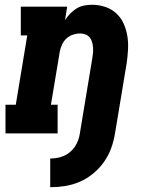

<svg xmlns="http://www.w3.org/2000/svg" viewBox="-20 -558 640 803"><path d="M190 225V105Q204 105 218.5 102.5Q233 100 247 94Q261 88 273 78Q285 68 293.5 55Q302 42 307 28Q312 14 314 0Q327 -79 340 -157.5Q353 -236 366 -314Q368 -326 369 -337.5Q370 -349 369 -360.5Q368 -372 365 -382.5Q362 -393 355 -401.5Q348 -410 337.5 -414Q327 -418 315 -418Q300 -418 285 -413Q270 -408 258 -397Q246 -386 239.5 -371.5Q233 -357 230 -342L193 -120H221V0H3V-120H46L94 -410H67V-530H261L252 -474Q262 -489 274 -501.5Q286 -514 301 -523Q316 -532 332.5 -535Q349 -538 365 -538Q394 -538 420.5 -529Q447 -520 466.5 -502Q486 -484 497 -459.5Q508 -435 512.5 -408Q517 -381 515.5 -352Q514 -323 510 -295L461 0Q456 31 445 61.5Q434 92 415 119Q396 146 370 167.5Q344 189 314 202Q284 215 252.5 220Q221 225 190 225Z"/></svg>

Font: Iosevka Slab HvExObl
Style: Regular
Weight: 900
Width: 7
Italic angle: -9°
Monospace: yes
Designer: Belleve Invis
Foundry: Belleve Invis
Version: Version 11.1.1; ttfautohint (v1.8.3)